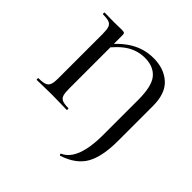

<svg xmlns="http://www.w3.org/2000/svg" viewBox="-176 -619 939 939"><g transform="rotate(45 293.5 -149.5)"><path d="M372 171Q414 152 433.5 98Q453 44 453 -35V-282Q453 -378 421.5 -414.5Q390 -451 331 -451Q282 -451 240 -425.5Q198 -400 151 -338L139 -349Q191 -417 245 -448.5Q299 -480 362 -480Q434 -480 479.5 -439.5Q525 -399 525 -312V-69Q525 36 493 94.5Q461 153 377 181Q374 182 371.5 177Q369 172 372 171ZM33 -12Q63 -12 77 -17.5Q91 -23 96.5 -37Q102 -51 102 -81V-387Q102 -417 97 -431Q92 -445 78.5 -450.5Q65 -456 36 -456Q33 -456 33 -462Q33 -468 36 -468L101 -467L156 -468Q168 -468 171.5 -464.5Q175 -461 175 -449V-83Q175 -53 179.5 -38.5Q184 -24 197.5 -18Q211 -12 240 -12Q242 -12 242 -6Q242 0 240 0Q212 0 196 -1L136 -2L77 -1Q61 0 33 0Q31 0 31 -6Q31 -12 33 -12Z"/></g></svg>

Font: Cormorant Unicase Medium
Style: Regular
Weight: 500
Designer: Christian Thalmann (Catharsis Fonts)
Foundry: Catharsis Fonts
Version: Version 4.000